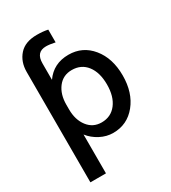

<svg xmlns="http://www.w3.org/2000/svg" viewBox="-215 -819 1000 1122"><g transform="rotate(-30 285.0 -258.5)"><path d="M162 -238Q162 -168 197 -122.5Q232 -77 290 -77Q353 -77 390 -125Q427 -173 427 -254Q427 -335 390.5 -382.5Q354 -430 290 -430Q231 -430 196.5 -385Q162 -340 162 -270ZM57 193V-552Q57 -620 97 -665Q137 -710 216 -710Q258 -710 290 -703V-617Q253 -625 229 -625Q162 -625 162 -549V-438Q217 -517 318 -517Q413 -517 473 -443.5Q533 -370 533 -254Q533 -138 473 -64Q413 10 318 10Q273 10 231 -12Q189 -34 162 -69V193Z"/></g></svg>

Font: LT Superior Semi-bold
Style: Regular
Weight: 600
Designer: Daniel Lyons
Foundry: LyonsType
Version: Version 1.0